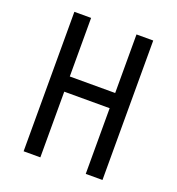

<svg xmlns="http://www.w3.org/2000/svg" viewBox="-132 -831 863 938"><g transform="rotate(20 300.0 -362.5)"><path d="M95 -725H182V-420.5H418V-725H505V0H418V-341.5H182V0H95Z"/></g></svg>

Font: JuliaMono
Style: Regular
Weight: 400
Monospace: yes
Designer: cormullion
Foundry: corm
Version: Version 0.055; ttfautohint (v1.8.4)